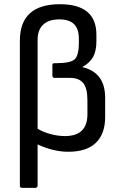

<svg xmlns="http://www.w3.org/2000/svg" viewBox="-20 -715 584 920"><path d="M85 185.1Q75.2 185.1 75.2 174.8V-520Q75.2 -694.8 267.1 -694.8Q441.9 -694.8 441.9 -548.8V-517.1Q441.9 -468.8 425 -440.4Q408.2 -412.1 376 -395V-393.1Q483.9 -367.2 483.9 -246.1V-154.8Q483.9 -73.7 439.5 -30.8Q395 12.2 307.1 12.2Q236.3 12.2 160.2 -22.9V174.8Q160.2 179.2 157.2 182.1Q154.3 185.1 149.9 185.1ZM160.2 -523.9V-98.1Q188 -81.5 223.1 -72.3Q258.3 -63 291 -63Q398.9 -63 398.9 -167V-233.9Q398.9 -292.5 378.7 -317.1Q358.4 -341.8 315.9 -341.8H241.2Q236.8 -341.8 233.9 -344.7Q231 -347.7 231 -352.1V-401.9Q231 -412.1 238.8 -412.1H247.1Q316.4 -412.1 337.2 -430.4Q357.9 -448.7 357.9 -511.2V-528.8Q357.9 -576.7 334.7 -599.4Q311.5 -622.1 264.2 -622.1Q213.4 -622.1 186.8 -596.9Q160.2 -571.8 160.2 -523.9Z"/></svg>

Font: Sofia Sans
Style: Regular
Weight: 400
Designer: Botio Nikoltchev, Ani Petrova
Foundry: lettersoup
Version: Version 4.100